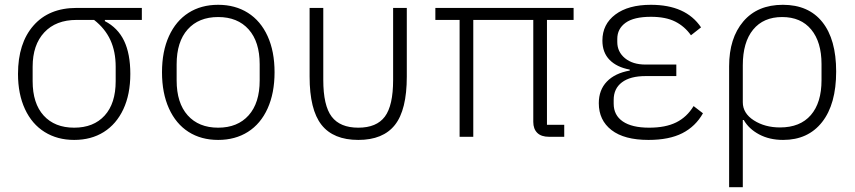

<svg xmlns="http://www.w3.org/2000/svg" viewBox="-20 -570 3562 800"><path d="M417 -482Q471 -454 497 -400Q523 -346 523 -262Q523 -177 494 -115Q465 -53 412.5 -20Q360 13 289 13Q219 13 166 -20Q113 -53 84 -115.5Q55 -178 55 -262Q55 -390 119.5 -463.5Q184 -537 299 -537H571V-487H417ZM299 -487Q213 -487 164.5 -435Q116 -383 116 -292V-232Q116 -139 162 -88.5Q208 -38 289 -38Q370 -38 416 -88.5Q462 -139 462 -232V-292Q462 -355 440 -403Q418 -451 372 -487Z M655 -269Q655 -356 684 -419.5Q713 -483 765.5 -516.5Q818 -550 889 -550Q960 -550 1013 -516.5Q1066 -483 1095 -419.5Q1124 -356 1124 -269Q1124 -182 1095 -118Q1066 -54 1013 -20.5Q960 13 889 13Q818 13 765.5 -20.5Q713 -54 684 -118Q655 -182 655 -269ZM1062 -235V-302Q1062 -396 1016 -447.5Q970 -499 889 -499Q808 -499 762 -447.5Q716 -396 716 -302V-235Q716 -141 762 -89.5Q808 -38 889 -38Q970 -38 1016 -89.5Q1062 -141 1062 -235Z M1327 -237Q1327 -130 1362 -84Q1397 -38 1473 -38Q1549 -38 1583.5 -84Q1618 -130 1618 -237V-537H1675V-251Q1675 -112 1625.5 -49.5Q1576 13 1473 13Q1369 13 1319.5 -50Q1270 -113 1270 -251V-537H1327Z M2259 -50H2331V0H2268Q2235 0 2218.5 -16.5Q2202 -33 2202 -62V-487H1952V0H1895V-487H1794V-537H2370V-487H2259Z M2909 -98Q2878 -43 2823 -15Q2768 13 2682 13Q2581 13 2528 -28Q2475 -69 2475 -140Q2475 -195 2508.5 -230Q2542 -265 2604 -276V-280Q2550 -290 2520 -320.5Q2490 -351 2490 -401Q2490 -469 2544 -509.5Q2598 -550 2692 -550Q2838 -550 2901 -456L2859 -423Q2833 -460 2793.5 -480Q2754 -500 2692 -500Q2621 -500 2586.5 -475Q2552 -450 2552 -408V-395Q2552 -354 2584 -327.5Q2616 -301 2670 -301H2798V-253H2670Q2606 -253 2571.5 -227Q2537 -201 2537 -154V-138Q2537 -90 2575 -64Q2613 -38 2685 -38Q2753 -38 2797.5 -60Q2842 -82 2870 -128Z M3018 -294Q3018 -411 3077 -480.5Q3136 -550 3242 -550Q3349 -550 3406.5 -478Q3464 -406 3464 -272Q3464 -136 3405.5 -61.5Q3347 13 3243 13Q3186 13 3143 -10Q3100 -33 3079 -70H3075V210H3018ZM3403 -236V-303Q3403 -395 3360 -447Q3317 -499 3239 -499Q3161 -499 3118 -446.5Q3075 -394 3075 -298V-144Q3075 -98 3121 -68.5Q3167 -39 3230 -39Q3314 -39 3358.5 -90.5Q3403 -142 3403 -236Z"/></svg>

Font: IBM Plex Sans JP Light
Style: Regular
Weight: 300
Designer: Mike Abbink; Paul van der Laan; Pieter van Rosmalen; Wujin Sim; Yejin Wi; Jinhee Kim; Boomi Park; Yona Kim; Kichan Ma
Foundry: Sandoll Inc.
Version: Version 1.002